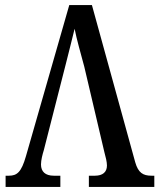

<svg xmlns="http://www.w3.org/2000/svg" viewBox="-20 -734 633 754"><path d="M311 -472 390 -136C395 -118 400 -98 400 -84C400 -58 383 -44 353 -44H329V0H586V-44H575C542 -44 523 -55 511 -97L341 -714H252L82 -121C64 -58 47 -44 15 -44H2V0H217V-44H191C158 -44 141 -60 141 -88C141 -105 147 -128 152 -144L238 -481C251 -531 263 -581 273 -621C281 -580 296 -528 311 -472Z"/></svg>

Font: Noto Serif Condensed Medium
Style: Regular
Weight: 500
Width: 3
Designer: Monotype Design Team
Foundry: Monotype Imaging Inc.
Version: Version 2.015